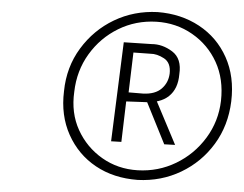

<svg xmlns="http://www.w3.org/2000/svg" viewBox="-20 -718 404 318"><path d="M208 -420Q168 -423 139 -442.5Q110 -462 95.5 -494.5Q81 -527 86 -567Q90 -607 112.5 -637.5Q135 -668 168.5 -684Q202 -700 241 -698Q280 -695 309.5 -675.5Q339 -656 353.5 -623.5Q368 -591 363 -550Q358 -510 336 -480Q314 -450 280.5 -434Q247 -418 208 -420ZM208 -436Q242 -434 272 -448.5Q302 -463 322 -490Q342 -517 346 -551Q350 -587 337 -615.5Q324 -644 298 -662Q272 -680 239 -682Q205 -684 175.5 -669.5Q146 -655 126.5 -628Q107 -601 103 -566Q98 -531 111 -502.5Q124 -474 149.5 -456Q175 -438 208 -436ZM185 -648 231 -645Q249 -645 265 -633Q281 -621 277 -595Q275 -571 260 -559Q245 -547 217 -549L189 -550L181 -483L164 -484ZM217 -563Q237 -562 248 -571.5Q259 -581 261 -596Q263 -614 251.5 -621.5Q240 -629 229 -629L201 -631L193 -565ZM239 -552 270 -478 252 -479 222 -553Z"/></svg>

Font: Josefin Sans Thin Thin
Style: Italic
Weight: 250
Italic angle: -7°
Version: Version 2.000